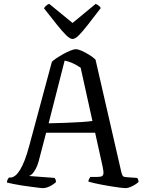

<svg xmlns="http://www.w3.org/2000/svg" viewBox="-20 -975 750 995"><path d="M202 0Q197 0 180.5 -2Q164 -4 141.5 -7Q119 -10 95 -13.5Q71 -17 50 -21.5Q29 -26 16 -29Q16 -37 19.5 -44.5Q23 -52 27 -55H34Q46 -55 58.5 -64.5Q71 -74 83.5 -94Q96 -114 108 -145Q120 -176 132 -221L249 -655Q257 -663 273.5 -674Q290 -685 309 -695.5Q328 -706 345.5 -713Q363 -720 372 -720Q385 -720 404 -711.5Q423 -703 443 -690.5Q463 -678 475 -666L609 -82Q612 -71 615.5 -64.5Q619 -58 634 -57L690 -53Q692 -50 694.5 -47.5Q697 -45 698 -32Q691 -25 679.5 -18Q668 -11 655 -5.5Q642 0 630 0Q622 0 602.5 -2.5Q583 -5 558 -9Q533 -13 509 -17.5Q485 -22 466 -26.5Q447 -31 438 -34Q438 -41 442 -48Q446 -55 448 -58H476Q493 -58 503 -60Q513 -62 515.5 -73Q518 -84 512 -111L473 -287H219L180 -138Q174 -116 165.5 -100.5Q157 -85 148.5 -75.5Q140 -66 130 -63L263 -53Q265 -51 267.5 -45.5Q270 -40 270 -31Q261 -23 249 -15.5Q237 -8 224.5 -4Q212 0 202 0ZM232 -336Q276 -337 320.5 -338.5Q365 -340 402 -342.5Q439 -345 459 -348L398 -624Q376 -639 355.5 -648Q335 -657 315 -661ZM356 -773Q343 -773 323.5 -792Q304 -811 275.5 -846.5Q247 -882 208 -932Q211 -938 218.5 -945Q226 -952 235 -955L356 -856L476 -955Q485 -951 492.5 -945Q500 -939 502 -933Q462 -881 434 -845Q406 -809 387.5 -791Q369 -773 356 -773Z"/></svg>

Font: Texturina Medium 12pt Light
Style: Regular
Weight: 300
Version: Version 1.002